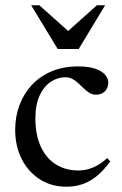

<svg xmlns="http://www.w3.org/2000/svg" viewBox="-20 -697 461 727"><path d="M276 -445.5Q317.5 -445.5 342.5 -436.2Q367.5 -427 378.8 -413Q390 -399 390 -385.5Q390 -371.5 384.2 -360.8Q378.5 -350 367.8 -344.2Q357 -338.5 343.5 -338.5Q330 -338.5 319 -345.2Q308 -352 297.8 -361.8Q287.5 -371.5 277.2 -381.2Q267 -391 254.8 -397.8Q242.5 -404.5 227.5 -404.5Q199 -404.5 173 -387.8Q147 -371 130.5 -336.2Q114 -301.5 114 -248.5Q114 -187 134 -142.8Q154 -98.5 190.8 -75Q227.5 -51.5 278 -51.5Q306.5 -51.5 334 -63.5Q361.5 -75.5 386 -98.5L397.5 -85.5Q373 -52.5 347.5 -31.2Q322 -10 293.2 0Q264.5 10 231.5 10Q174.5 10 130.8 -18Q87 -46 62.2 -94.8Q37.5 -143.5 37.5 -206Q37.5 -255 53.5 -298.2Q69.5 -341.5 99.8 -374.5Q130 -407.5 174.5 -426.5Q219 -445.5 276 -445.5ZM246 -572.5H230L347 -677H378L278 -511.5H198.5L98 -677H129Z"/></svg>

Font: Newsreader 24pt
Style: Regular
Weight: 400
Designer: Hugues Gentile
Foundry: Production Type
Version: Version 1.003